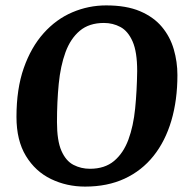

<svg xmlns="http://www.w3.org/2000/svg" viewBox="-20 -680 695 711"><path d="M295 11Q227 11 169 -17Q111 -45 76 -102.5Q41 -160 41 -247Q41 -351 68 -428Q95 -505 141.5 -557Q188 -609 248 -634.5Q308 -660 373 -660Q448 -660 498.5 -638.5Q549 -617 579.5 -580.5Q610 -544 623.5 -497.5Q637 -451 637 -402Q637 -309 614.5 -233Q592 -157 548.5 -102.5Q505 -48 441.5 -18.5Q378 11 295 11ZM313 -55Q368 -55 402.5 -84Q437 -113 455.5 -163Q474 -213 480.5 -278.5Q487 -344 488 -417Q488 -488 471 -526.5Q454 -565 426 -580Q398 -595 365 -595Q310 -595 275.5 -566Q241 -537 222.5 -486.5Q204 -436 197.5 -369.5Q191 -303 191 -228Q191 -159 207.5 -121.5Q224 -84 252 -69.5Q280 -55 313 -55Z"/></svg>

Font: Faustina Light
Style: Bold Italic
Weight: 700
Italic angle: -8°
Version: Version 1.200